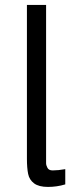

<svg xmlns="http://www.w3.org/2000/svg" viewBox="-20 -726 302 756"><path d="M169 10Q133 10 114.2 -4Q95.5 -18 90.8 -41.2Q86 -64.5 86 -101V-706.5H161.5V-83Q161.5 -75.5 166.8 -65.2Q172 -55 187.5 -55Q209 -55 237 -60V0Q204 10 169 10Z"/></svg>

Font: Acari Sans
Style: Regular
Weight: 400
Designer: Alfredo Marco Pradil and Stefan Peev (font) & Cristiano Sobral (main changes)
Foundry: Alfredo Marco Pradil and Stefan Peev (font) & Cristiano Sobral (main changes)
Version: Version 1.063; ttfautohint (v1.8.3)